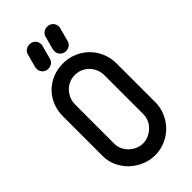

<svg xmlns="http://www.w3.org/2000/svg" viewBox="-284 -998 1066 1066"><g transform="rotate(-45 249.5 -464.5)"><path d="M40 -514Q40 -558 55 -596Q70 -634 98 -662.5Q126 -691 164.5 -707Q203 -723 250 -723Q292 -723 330.5 -706.5Q369 -690 397 -662Q425 -634 441.5 -595.5Q458 -557 458 -513V-208Q458 -165 441.5 -127.5Q425 -90 397 -61.5Q369 -33 330.5 -16.5Q292 0 250 0Q208 0 169.5 -16.5Q131 -33 102.5 -60.5Q74 -88 57 -125Q40 -162 40 -202ZM134 -206Q134 -183 143.5 -162.5Q153 -142 169 -127Q185 -112 205.5 -103Q226 -94 249 -94Q272 -94 292.5 -103.5Q313 -113 329 -128Q345 -143 354.5 -163.5Q364 -184 364 -207V-514Q364 -538 355 -559.5Q346 -581 330.5 -597Q315 -613 294 -622Q273 -631 249 -631Q225 -631 204 -622Q183 -613 167.5 -596.5Q152 -580 143 -559Q134 -538 134 -514ZM145 -895Q149 -911 161.5 -920Q174 -929 190 -929H196Q199 -929 203 -928Q219 -924 228.5 -911.5Q238 -899 238 -882Q238 -879 237.5 -876.5Q237 -874 236 -871L215 -793Q211 -777 198.5 -768Q186 -759 171 -759H164Q161 -759 158 -760Q142 -764 132.5 -776.5Q123 -789 123 -805Q123 -809 123.5 -811.5Q124 -814 124 -817ZM284 -895Q288 -911 300.5 -920Q313 -929 329 -929H335Q338 -929 342 -928Q358 -924 367.5 -911.5Q377 -899 377 -882Q377 -879 376.5 -876.5Q376 -874 375 -871L354 -793Q350 -777 337.5 -768Q325 -759 310 -759H303Q300 -759 297 -760Q281 -764 271.5 -776.5Q262 -789 262 -805Q262 -809 262.5 -811.5Q263 -814 263 -817Z"/></g></svg>

Font: VDS
Style: Regular
Weight: 400
Designer: artmaker
Foundry: artmaker
Version: Version 1.000 2009 initial release